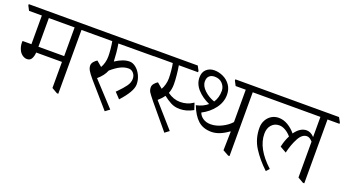

<svg xmlns="http://www.w3.org/2000/svg" viewBox="-81 -1170 3108 1730"><g transform="rotate(20 1473.0 -304.5)"><path d="M614 -597V-584H499V28H486L432 -3V-253H185Q183 -218 169.5 -193.5Q156 -169 126 -169Q106 -169 86.5 -181Q67 -193 53 -216Q33 -253 33 -295L34 -309H119V-584H-4L-27 -628V-640H589ZM433 -309V-584H186V-309Z M853 -583Q860 -544 864.5 -497Q869 -450 870 -416Q944 -465 1005 -465Q1036 -465 1066 -441Q1096 -417 1115 -377Q1134 -337 1134 -292Q1134 -225 1031 -112L979 -167L994 -182Q1033 -221 1058.5 -256Q1084 -291 1084 -328Q1084 -359 1065 -381Q1046 -403 1018 -403Q979 -403 940 -383.5Q901 -364 855 -324Q834 -270 779 -224L988 2L946 33L744 -199Q710 -239 696 -263Q682 -287 682 -311Q682 -330 697 -347.5Q712 -365 728 -374L779 -331Q792 -352 800 -381.5Q808 -411 808 -442Q808 -471 804 -512.5Q800 -554 794 -584H608L586 -628V-640H1170L1193 -597V-584Z M1413 -285Q1394 -256 1359 -226L1558 0L1517 31L1324 -201Q1286 -248 1274 -267Q1262 -286 1262 -313Q1262 -332 1277 -349.5Q1292 -367 1308 -376L1359 -333Q1372 -354 1380 -383.5Q1388 -413 1388 -444Q1388 -474 1384 -515.5Q1380 -557 1374 -585H1188L1166 -629V-641H1593L1616 -598V-585H1432Q1439 -546 1444 -496Q1449 -446 1449 -408Q1449 -360 1433 -320Q1492 -278 1554 -278Q1588 -278 1618.5 -287Q1649 -296 1680 -317L1701 -253Q1637 -217 1573 -217Q1524 -217 1486.5 -237Q1449 -257 1415 -284H1413Z M2256 -597V-584H2141V28H2128L2072 -3L2076 -182L2072 -184Q1987 -121 1911 -121Q1832 -121 1782.5 -165.5Q1733 -210 1699 -299Q1765 -313 1808 -350Q1736 -382 1690 -433Q1644 -484 1644 -546Q1644 -597 1674.5 -624.5Q1705 -652 1750 -652Q1793 -652 1835 -632.5Q1877 -613 1904 -574.5Q1931 -536 1931 -482Q1931 -411 1884.5 -350Q1838 -289 1768 -254Q1778 -224 1808 -203.5Q1838 -183 1882 -183Q1934 -183 1988 -210Q2042 -237 2074 -274V-584H1977L1954 -628V-640H2232ZM1843 -387Q1875 -435 1875 -501Q1874 -540 1846.5 -569.5Q1819 -599 1772 -599Q1740 -599 1721 -581.5Q1702 -564 1702 -529Q1702 -485 1745 -445Q1788 -405 1843 -387Z M2973 -584H2858V28H2845L2791 -3V-347Q2763 -379 2737 -379Q2690 -379 2657 -316.5Q2624 -254 2606 -175L2545 -210Q2558 -271 2584 -321Q2561 -349 2530 -367.5Q2499 -386 2469 -386Q2424 -386 2395.5 -354Q2367 -322 2367 -269Q2367 -128 2522 13L2494 43Q2412 -34 2359.5 -117Q2307 -200 2307 -305Q2307 -345 2325 -378Q2343 -411 2373.5 -429.5Q2404 -448 2441 -448Q2488 -448 2530.5 -422.5Q2573 -397 2605 -358Q2655 -428 2716 -428Q2755 -428 2790 -391V-584H2250L2228 -628V-640H2948L2972 -597Z"/></g></svg>

Font: Martel Light
Style: Regular
Weight: 300
Designer: Dan Reynolds
Foundry: Dan Reynolds
Version: Version 1.001; ttfautohint (v1.1) -l 5 -r 5 -G 72 -x 0 -D la